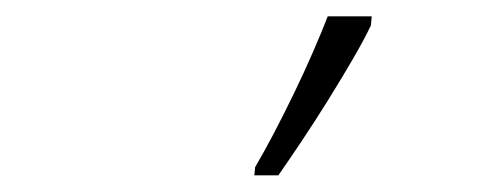

<svg xmlns="http://www.w3.org/2000/svg" viewBox="-20 -816 575 230"><path d="M284.7 -606 285.6 -615.7Q295.9 -633.3 307.9 -656Q319.8 -678.7 332 -703.9Q344.2 -729 354.7 -753.2Q365.2 -777.3 372.6 -796.4H425.3L424.3 -785.6Q417 -770 403.3 -746.3Q389.6 -722.7 373 -696Q356.4 -669.4 340.6 -645.8Q324.7 -622.1 313.5 -606Z"/></svg>

Font: Open Sans SemiCondensed Light
Style: Italic
Weight: 300
Width: 4
Italic angle: -12°
Designer: Monotype Design Team
Foundry: Monotype Imaging Inc.
Version: Version 3.000